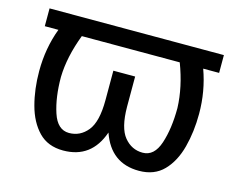

<svg xmlns="http://www.w3.org/2000/svg" viewBox="-81 -645 947 773"><g transform="rotate(15 392.5 -258.5)"><path d="M36.6 -454.1V-528.3H763.2V-454.1H696.8Q728 -368.2 728 -273.9Q728 -199.2 710.9 -134.3Q693.8 -69.3 655.3 -29.5Q616.7 10.3 552.7 10.3Q435.5 10.3 395 -106.9Q354.5 10.3 236.8 10.3Q172.9 10.3 134.5 -29.5Q96.2 -69.3 78.9 -134Q61.5 -198.7 61.5 -273.9Q61.5 -369.6 93.3 -454.1ZM349.6 -352.5H440.4V-226.6Q440.9 -138.7 471.7 -101.3Q502.4 -64 548.3 -64Q596.7 -64 617.2 -126.2Q637.7 -188.5 637.7 -273.9Q634.8 -360.4 599.1 -454.1H190.9Q154.3 -357.9 152.3 -273.9Q152.3 -189 172.9 -126.5Q193.4 -64 241.7 -64Q288.1 -64 318.8 -101.8Q349.6 -139.6 349.6 -230Z"/></g></svg>

Font: Roboto21382017
Style: Regular
Weight: 400
Designer: Christian Robertson
Foundry: Google
Version: Version 2.138; 2017